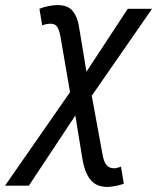

<svg xmlns="http://www.w3.org/2000/svg" viewBox="-79 -547 622 760"><path d="M198.2 -182.1 161.1 -397.9Q158.2 -415 154.5 -425.8Q150.9 -436.5 146 -442.6Q141.1 -448.7 135 -450.9Q128.9 -453.1 120.1 -453.1Q113.8 -453.1 104 -451.2Q94.2 -449.2 87.9 -446.8L77.1 -512.2Q92.8 -519 113 -522.9Q133.3 -526.9 148.9 -526.9Q167 -526.9 181.2 -522.2Q195.3 -517.6 205.8 -506.6Q216.3 -495.6 223.6 -478Q231 -460.4 234.9 -434.1L263.2 -263.2L426.8 -512.2H522.9L284.2 -168L326.2 61Q329.1 78.1 333.3 89.4Q337.4 100.6 343.3 107.2Q349.1 113.8 356.9 116.5Q364.7 119.1 375 119.1Q379.4 119.1 386.2 117.2Q393.1 115.2 399.9 112.8L411.1 180.2Q404.3 182.6 395.8 185.1Q387.2 187.5 378.2 189.2Q369.1 190.9 360.8 191.9Q352.5 192.9 346.2 192.9Q324.7 192.9 308.3 186.3Q292 179.7 279.8 165.3Q267.6 150.9 259.3 128.7Q251 106.4 246.1 75.2L219.2 -89.8L35.2 188H-59.1Z"/></svg>

Font: Clear Sans
Style: Italic
Weight: 400
Italic angle: -12°
Foundry: Intel Corporation
Version: Version 1.00